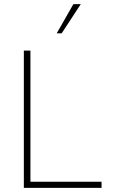

<svg xmlns="http://www.w3.org/2000/svg" viewBox="-20 -914 566 934"><path d="M96 0V-668H128V-30H474V0ZM256 -752 337 -894H373L280 -752Z"/></svg>

Font: Gantari Thin
Style: Regular
Weight: 250
Designer: Anugrah Pasau
Foundry: Lafontype
Version: Version 1.000